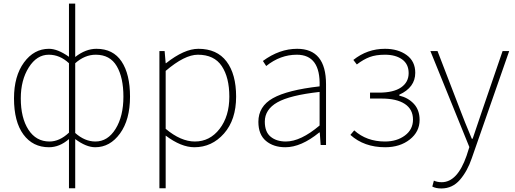

<svg xmlns="http://www.w3.org/2000/svg" viewBox="-20 -814 2892 1078"><path d="M402.3 -459V-67.4Q456.1 -19.5 515.6 -19.5Q585 -19.5 628.9 -90.3Q672.9 -161.1 672.9 -271.5Q672.9 -378.9 635.3 -442.9Q597.7 -506.8 517.6 -506.8Q456.1 -506.8 402.3 -459ZM367.2 -69.3V-459Q316.4 -506.8 253.9 -506.8Q186.5 -506.8 141.6 -435.5Q96.7 -364.3 96.7 -261.7Q96.7 -152.3 139.6 -85.9Q182.6 -19.5 257.8 -19.5Q314.5 -19.5 367.2 -69.3ZM367.2 243.2V-33.2Q314.5 12.7 254.9 12.7Q164.1 12.7 111.3 -59.1Q58.6 -130.9 58.6 -261.7Q58.6 -386.7 114.7 -463.4Q170.9 -540 254.9 -540Q303.7 -540 367.2 -495.1V-793.9H402.3V-494.1Q460.9 -540 521.5 -540Q615.2 -540 662.6 -468.8Q710 -397.5 710 -271.5Q710 -141.6 653.8 -64.5Q597.7 12.7 514.6 12.7Q463.9 12.7 402.3 -33.2V243.2Z M910.2 -416V-90.8Q995.1 -19.5 1074.2 -19.5Q1158.2 -19.5 1212.9 -90.3Q1267.6 -161.1 1267.6 -271.5Q1267.6 -378.9 1225.1 -442.9Q1182.6 -506.8 1090.8 -506.8Q1016.6 -506.8 910.2 -416ZM875 243.2V-527.3H904.3L910.2 -459H912.1Q1014.6 -540 1093.8 -540Q1198.2 -540 1252 -468.8Q1305.7 -397.5 1305.7 -271.5Q1305.7 -141.6 1237.8 -64.5Q1169.9 12.7 1071.3 12.7Q997.1 12.7 910.2 -52.7V243.2Z M1582 12.7Q1515.6 12.7 1473.1 -22.9Q1430.7 -58.6 1430.7 -129.9Q1430.7 -216.8 1512.2 -262.7Q1593.8 -308.6 1774.4 -329.1Q1780.3 -506.8 1646.5 -506.8Q1553.7 -506.8 1474.6 -443.4L1456.1 -471.7Q1548.8 -540 1648.4 -540Q1810.5 -540 1810.5 -340.8V0H1780.3L1775.4 -70.3H1772.5Q1670.9 12.7 1582 12.7ZM1585 -19.5Q1668 -19.5 1774.4 -109.4V-297.9Q1607.4 -279.3 1537.1 -239.3Q1466.8 -199.2 1466.8 -130.9Q1466.8 -73.2 1499.5 -46.4Q1532.2 -19.5 1585 -19.5Z M2142.6 12.7Q2024.4 12.7 1947.3 -56.6L1968.8 -82Q2038.1 -19.5 2141.6 -19.5Q2208 -19.5 2253.4 -53.2Q2298.8 -86.9 2298.8 -142.6Q2298.8 -200.2 2252.9 -230.5Q2207 -260.7 2122.1 -260.7H2057.6V-293.9H2107.4Q2189.5 -293.9 2231.9 -323.2Q2274.4 -352.5 2274.4 -403.3Q2274.4 -454.1 2237.8 -480.5Q2201.2 -506.8 2141.6 -506.8Q2090.8 -506.8 2055.7 -493.7Q2020.5 -480.5 1983.4 -452.1L1963.9 -477.5Q2042 -540 2141.6 -540Q2214.8 -540 2263.2 -504.9Q2311.5 -469.7 2311.5 -405.3Q2311.5 -323.2 2221.7 -282.2V-277.3Q2271.5 -265.6 2303.7 -231Q2335.9 -196.3 2335.9 -140.6Q2335.9 -74.2 2280.8 -30.8Q2225.6 12.7 2142.6 12.7Z M2458 244.1Q2426.8 244.1 2407.2 233.4L2416 200.2Q2435.5 209 2460 209Q2547.9 209 2599.6 60.5L2615.2 11.7L2396.5 -527.3H2436.5L2569.3 -182.6Q2584 -142.6 2628.9 -35.2H2633.8Q2655.3 -96.7 2683.6 -182.6L2801.8 -527.3H2838.9L2628.9 74.2Q2604.5 146.5 2562.5 195.3Q2520.5 244.1 2458 244.1Z"/></svg>

Font: Gen Shin Gothic ExtraLight
Style: Regular
Weight: 100
Designer: [Source Han Sans]
Ryoko NISHIZUKA  (kana & ideographs); Paul D. Hunt (Latin, Greek & Cyrillic); Wenlong ZHANG  (bopomofo
Version: Version 1.002.20150607